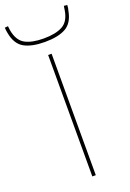

<svg xmlns="http://www.w3.org/2000/svg" viewBox="-230 -980 705 1040"><g transform="rotate(-20 122.0 -460.5)"><path d="M112 0V-700H132V0ZM121 -772Q45 -772 1.5 -796.5Q-42 -821 -54 -888Q-57 -903 -58 -919L-39 -921Q-38 -914 -37.5 -907.5Q-37 -901 -36 -896Q-25 -835 14 -813.5Q53 -792 121 -792Q190 -792 229.5 -813.5Q269 -835 279 -895Q280 -902 281 -908Q282 -914 283 -921L302 -919Q302 -910 300.5 -902Q299 -894 297 -887Q285 -821 241.5 -796.5Q198 -772 121 -772Z"/></g></svg>

Font: Georama Extended Thin
Style: Regular
Weight: 100
Width: 7
Designer: Jean-Baptiste Levee
Foundry: Production Type
Version: Version 1.000